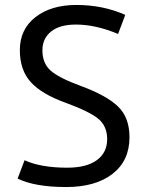

<svg xmlns="http://www.w3.org/2000/svg" viewBox="-20 -744 569 774"><path d="M502 -191Q502 -96 433.5 -43Q365 10 247 10Q121 10 51 -24L79 -98Q145 -68 251 -68Q329 -68 370.5 -98.5Q412 -129 412 -183Q412 -235 377 -264.5Q342 -294 244 -330Q149 -364 104.5 -412.5Q60 -461 60 -542Q60 -626 123 -675Q186 -724 288 -724Q395 -724 485 -684L456 -607Q366 -645 286 -645Q221 -645 186 -617Q151 -589 151 -541Q151 -489 184 -459.5Q217 -430 307 -397Q410 -359 456 -314.5Q502 -270 502 -191Z"/></svg>

Font: Advent Sans Logo
Style: Regular
Weight: 400
Designer: Types & Symbols
Foundry: Types & Symbols
Version: Version 1.002